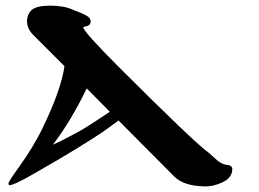

<svg xmlns="http://www.w3.org/2000/svg" viewBox="-20 -653 920 682"><path d="M705 9C726 10 747 5 767 -4C792 -15 804 -30 805 -50C806 -60 800 -66 787 -67C774 -69 763 -74 752 -83L722 -110C689 -133 582 -235 402 -415C318 -499 276 -546 276 -556C276 -557 277 -558 278 -558C294 -560 302 -566 302 -576C302 -579 301 -582 300 -585C295 -598 267 -607 240 -618C218 -628 191 -633 159 -633C128 -633 106 -628 94 -619C82 -608 76 -594 76 -578C76 -560 83 -544 98 -529L209 -418C201 -362 176 -291 134 -204C111 -155 82 -108 49 -62C23 -26 10 -6 10 -1C10 1 11 3 12 4C18 8 51 -7 111 -42C214 -101 291 -148 343 -183C364 -198 384 -212 401 -225L599 -26C621 -4 656 8 705 9ZM370 -256C309 -215 271 -191 255 -183C218 -163 189 -148 168 -139C212 -197 252 -264 288 -339Z"/></svg>

Font: GFS Jackson
Style: Regular
Weight: 400
Designer: George Matthiopoulos
Foundry: George Matthiopoulos
Version: Version 1.0